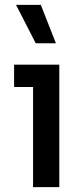

<svg xmlns="http://www.w3.org/2000/svg" viewBox="-20 -770 341 790"><path d="M116 0H224V-504H38V-412H116ZM210 -592 148 -750H46L127 -592Z"/></svg>

Font: Finlandica Medium
Style: Regular
Weight: 500
Designer: Niklas Ekholm, Juho Hiilivirta, Jaakko Suomalainen
Foundry: Helsinki Type Studio
Version: Version 2.000;Glyphs 3.2 (3202)